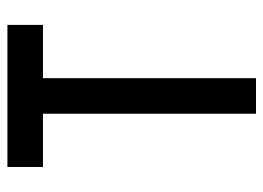

<svg xmlns="http://www.w3.org/2000/svg" viewBox="-118 -606 724 528"><g transform="rotate(-90 244.0 -342.0)"><path d="M48.8 -683.6H439.5V-585.9H293V0H195.3V-585.9H48.8Z"/></g></svg>

Font: BabelStone Runic Norn
Style: Regular
Weight: 400
Designer: Andrew West
Foundry: BabelStone
Version: Version 3.002 March 14, 2022